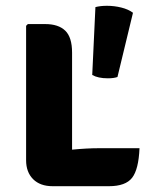

<svg xmlns="http://www.w3.org/2000/svg" viewBox="-20 -639 522 662"><path d="M461 -128Q458 -55 435.5 -26Q413 3 355.5 3H161.5Q118.5 3 94.2 -21.2Q70 -45.5 70 -86.5V-550L76 -556H136Q181.5 -556 205 -533.2Q228.5 -510.5 228.5 -457.5V-123Q280 -128 321 -128ZM309 -614.5Q326 -619 349 -619Q374 -619 398.2 -613Q422.5 -607 438.5 -595L385 -373.5Q372 -369 352 -369Q318 -369 298 -380.5Z"/></svg>

Font: Signika SC
Style: Bold
Weight: 700
Designer: Anna Giedryś
Foundry: Anna Giedryś
Version: Version 2.000; ttfautohint (v1.8.3) -l 8 -r 50 -G 200 -x 9 -